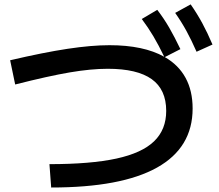

<svg xmlns="http://www.w3.org/2000/svg" viewBox="-20 -836 978 859"><path d="M723.6 -339.8Q723.6 -435.5 658.7 -481.9Q593.8 -528.3 461.9 -528.3Q387.7 -528.3 292.7 -512.2Q197.8 -496.1 47.9 -458L25.4 -566.4Q175.8 -601.6 282.7 -617.7Q389.6 -633.8 469.7 -633.8Q622.6 -633.8 714.8 -582Q689.9 -633.8 666.3 -673.6Q642.6 -713.4 614.3 -751L683.6 -792Q712.9 -753.9 737.1 -712.2Q761.2 -670.4 787.1 -616.2L717.3 -580.6Q778.8 -545.4 810.3 -487.5Q841.8 -429.7 841.8 -350.6Q841.8 -175.3 682.4 -86.2Q522.9 2.9 209 2.9L201.2 -101.6Q385.7 -101.6 500.5 -126.5Q615.2 -151.4 669.4 -203.9Q723.6 -256.3 723.6 -339.8ZM763.7 -778.3 833 -816.4Q861.3 -775.9 884.8 -732.7Q908.2 -689.5 930.7 -636.7L859.4 -604.5Q836.4 -656.7 814 -697.8Q791.5 -738.8 763.7 -778.3Z"/></svg>

Font: Pretendard JP SemiBold
Style: Regular
Weight: 600
Designer: Base glyphs from Inter by Rasmus Andersson; Hangeul glyphs from Noto Sans CJK(Source Han Sans) by Jang Soo-young and Kan
Foundry: Kil Hyung-jin
Version: Version 1.309